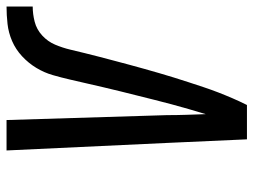

<svg xmlns="http://www.w3.org/2000/svg" viewBox="-114 -661 775 587"><g transform="rotate(-90 273.5 -367.5)"><path d="M141 0 130 -245 107 -735H200L215 -245Q215 -215 216 -185.5Q217 -156 218 -126Q226 -152 233.5 -178Q241 -204 248 -230Q255 -256 261.5 -282Q268 -308 274.5 -334Q281 -360 287.5 -386Q294 -412 300 -438Q306 -464 312 -490Q318 -516 324 -542Q330 -568 337.5 -594Q345 -620 359.5 -644Q374 -668 395 -687.5Q416 -707 441.5 -718Q467 -729 494 -732Q521 -735 547 -735V-655Q524 -655 500.5 -649Q477 -643 458.5 -626Q440 -609 430.5 -586.5Q421 -564 415.5 -541Q410 -518 404.5 -495.5Q399 -473 393 -450Q387 -427 381 -404.5Q375 -382 369 -359.5Q363 -337 356.5 -314Q350 -291 343.5 -268.5Q337 -246 330 -223.5Q323 -201 315.5 -178Q308 -155 300.5 -132.5Q293 -110 284.5 -88Q276 -66 266.5 -44Q257 -22 246 0Z"/></g></svg>

Font: Iosevka SS04 Medium
Style: Italic
Weight: 500
Italic angle: -9°
Monospace: yes
Designer: Belleve Invis
Foundry: Belleve Invis
Version: Version 19.0.0; ttfautohint (v1.8.4)